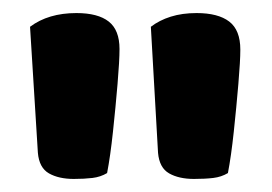

<svg xmlns="http://www.w3.org/2000/svg" viewBox="-20 -653 416 294"><path d="M144 -388Q134 -382 121.5 -380.5Q109 -379 93 -379Q70 -379 55 -387.5Q40 -396 38 -419L26 -612Q54 -633 97 -633Q130 -633 146.5 -620Q163 -607 163 -578Q163 -560 160 -524.5Q157 -489 153 -451.5Q149 -414 144 -388ZM329 -388Q319 -382 306.5 -380.5Q294 -379 277 -379Q254 -379 239 -387.5Q224 -396 222 -419L211 -612Q224 -622 241.5 -627.5Q259 -633 281 -633Q314 -633 331 -620Q348 -607 348 -577Q348 -560 345 -524.5Q342 -489 338 -451.5Q334 -414 329 -388Z"/></svg>

Font: Baloo Bhaijaan 2
Style: Bold
Weight: 700
Designer: Sanskriti Dholi, Noopur Datye and Ek Type
Foundry: Ek Type
Version: Version 1.701